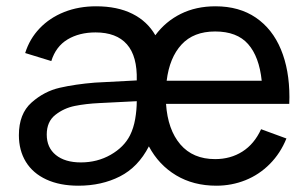

<svg xmlns="http://www.w3.org/2000/svg" viewBox="-20 -575 980 610"><path d="M507.5 -245Q513 -163 553 -116.2Q593 -69.5 663.5 -69.5Q712.5 -69.5 750.2 -93.5Q788 -117.5 809.5 -164.5L890 -135Q871 -88 837.2 -54Q803.5 -20 759.8 -2.5Q716 15 667.5 15Q594.5 15 539.5 -18Q484.5 -51 453 -110Q419 -44 361 -14.5Q303 15 229 15Q170 15 127.2 -4.8Q84.5 -24.5 62.2 -60.8Q40 -97 40 -145.5Q40 -213.5 80.2 -249.2Q120.5 -285 170 -296.2Q219.5 -307.5 281.5 -312.5L414.5 -319.5Q416.5 -396.5 383.2 -434.2Q350 -472 283.5 -472Q232 -472 194.8 -449.8Q157.5 -427.5 143 -381L60 -406.5Q74 -451.5 106 -485Q138 -518.5 184 -536.8Q230 -555 285 -555Q353 -555 400.5 -531.2Q448 -507.5 473.5 -463Q506 -507 554.5 -531Q603 -555 664.5 -555Q740 -555 792.8 -519Q845.5 -483 872.5 -418Q899.5 -353 899.5 -266.5Q899.5 -252.5 899 -245ZM509.5 -318.5H811.5Q803.5 -395 768.2 -435Q733 -475 663.5 -475Q595 -475 556.8 -433.5Q518.5 -392 509.5 -318.5ZM414.5 -253.5 295.5 -247.5Q253 -245.5 218 -238.5Q183 -231.5 155.8 -210Q128.5 -188.5 128.5 -147.5Q128.5 -106 157.5 -82.5Q186.5 -59 237 -59Q289 -59 331.5 -83.2Q374 -107.5 393 -145Q404.5 -168 409.5 -197Q414.5 -226 414.5 -253.5Z"/></svg>

Font: CCSD_manrope Medium
Style: Regular
Weight: 500
Designer: Mikhail Sharanda
Foundry: Mikhail Sharanda
Version: Version 4.503